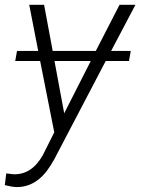

<svg xmlns="http://www.w3.org/2000/svg" viewBox="-45 -548 573 783"><path d="M169.9 -340.3H345.7L442.4 -528.3H507.3L408.2 -340.3H488.3L481 -299.3H386.2L175.3 103.5L160.6 127.9Q105 216.3 21.5 214.8Q1.5 213.9 -25.4 207L-19.5 159.2L9.3 162.6Q84 165.5 129.4 85L176.3 -8.3L118.7 -299.3H17.1L24.4 -340.3H110.8L74.2 -528.3H134.8ZM216.8 -85.9 325.2 -299.3H177.2Z"/></svg>

Font: Roboto Light
Style: Italic
Weight: 300
Italic angle: -12°
Designer: Google
Version: Version 2.134; 2016; ttfautohint (v1.6)